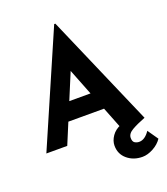

<svg xmlns="http://www.w3.org/2000/svg" viewBox="-174 -884 1071 1235"><g transform="rotate(-20 361.0 -266.5)"><path d="M12 0 344 -765H352L684 0H516L304 -538L409 -610L155 0ZM239 -266H460L511 -144H194ZM587 232Q526 232 483.5 196.5Q441 161 441 103Q441 70 463 38Q485 6 526 -10L684 0Q627 22 591.5 42.5Q556 63 556 92Q556 117 569.5 125.5Q583 134 600 134Q639 134 672 85L722 157Q700 190 661 211Q622 232 587 232Z"/></g></svg>

Font: Reem Kufi Fun
Style: Regular
Weight: 400
Designer: Khaled Hosny
Version: Version 1.005